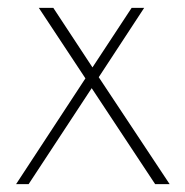

<svg xmlns="http://www.w3.org/2000/svg" viewBox="-20 -470 473 490"><path d="M232 -273 413 0H376L214 -245L53 0H21L198 -270L79 -450H116L216 -298L316 -450H348Z"/></svg>

Font: Poiret One
Style: Regular
Weight: 400
Designer: Denis Masharov
Foundry: Denis Masharov
Version: Version 1.001